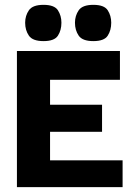

<svg xmlns="http://www.w3.org/2000/svg" viewBox="-20 -774 563 794"><path d="M50 0V-563H476V-444H187V-341H402V-229H187V-111H487V0ZM160 -604Q115 -604 99.5 -626.5Q84 -649 84 -680Q84 -709 99.5 -731.5Q115 -754 160 -754Q205 -754 219.5 -731.5Q234 -709 234 -680Q234 -649 219.5 -626.5Q205 -604 160 -604ZM366 -604Q321 -604 305.5 -626.5Q290 -649 290 -680Q290 -709 305.5 -731.5Q321 -754 366 -754Q411 -754 425.5 -731.5Q440 -709 440 -680Q440 -649 425.5 -626.5Q411 -604 366 -604Z"/></svg>

Font: Darker Grotesque Black
Style: Regular
Weight: 900
Designer: Gabriel Lam
Foundry: TypeRant
Version: Version 1.000;gftools[0.9.28]